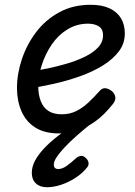

<svg xmlns="http://www.w3.org/2000/svg" viewBox="-20 -539 566 803"><path d="M227 19Q166 19 127 -6Q88 -31 69.5 -74.5Q51 -118 51 -171Q51 -230 71.5 -291.5Q92 -353 131 -404.5Q170 -456 227.5 -487.5Q285 -519 359 -519Q407 -519 438.5 -504Q470 -489 486 -462.5Q502 -436 502 -399Q502 -357 477 -324Q452 -291 410 -265Q368 -239 314.5 -220Q261 -201 205 -188.5Q149 -176 96 -168L103 -238Q137 -244 178 -252.5Q219 -261 260 -273Q301 -285 335.5 -302Q370 -319 390.5 -341Q411 -363 411 -392Q411 -417 393.5 -428.5Q376 -440 348 -440Q301 -440 262 -416Q223 -392 196.5 -353Q170 -314 155 -268Q140 -222 140 -178Q140 -143 150.5 -116Q161 -89 182.5 -75Q204 -61 238 -61Q272 -61 299 -74.5Q326 -88 350 -110.5Q374 -133 397 -159Q409 -173 424.5 -169.5Q440 -166 451 -155Q461 -144 462.5 -132Q464 -120 453 -105Q416 -58 378 -31Q340 -4 302 7.5Q264 19 227 19ZM176 244Q147 244 130 228Q113 212 113 184Q113 159 126 134Q139 109 163.5 82.5Q188 56 224.5 28Q261 0 306 -33L366 -31V-26Q331 2 301.5 28Q272 54 250.5 77Q229 100 217 118Q205 136 205 150Q205 159 210 163.5Q215 168 223 168Q240 168 258 155.5Q276 143 301 120Q307 115 317.5 113Q328 111 339 122Q348 130 350 140Q352 150 346 159Q327 184 297.5 203.5Q268 223 236.5 233.5Q205 244 176 244Z"/></svg>

Font: Playwrite AU QLD
Style: Regular
Weight: 400
Designer: Veronika Burian, José Scaglione
Foundry: TypeTogether
Version: Version 1.002